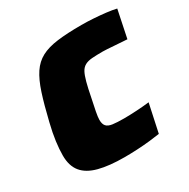

<svg xmlns="http://www.w3.org/2000/svg" viewBox="-159 -841 976 993"><g transform="rotate(-30 329.0 -344.0)"><path d="M307 8Q216 8 155 -8Q94 -24 64 -60.5Q34 -97 34 -159Q34 -196 40 -241.5Q46 -287 60 -344Q82 -436 102.5 -499Q123 -562 149 -601Q175 -640 213.5 -660.5Q252 -681 310.5 -688.5Q369 -696 455 -696Q489 -696 526.5 -693.5Q564 -691 598.5 -687Q633 -683 658 -677L624 -513Q578 -516 550.5 -518Q523 -520 507.5 -521Q492 -522 482 -522Q443 -522 417.5 -520Q392 -518 375.5 -509Q359 -500 349 -481.5Q339 -463 330 -429.5Q321 -396 311 -344Q302 -303 296 -271.5Q290 -240 290 -224Q290 -199 301 -186.5Q312 -174 337.5 -170.5Q363 -167 405 -167Q438 -167 480.5 -169.5Q523 -172 556 -176L520 -8Q495 -4 458.5 0Q422 4 382.5 6Q343 8 307 8Z"/></g></svg>

Font: Saira SemiExpanded Black
Style: Italic
Weight: 900
Width: 6
Italic angle: -12°
Designer: Hector Gatti with collaboration of the Omnibus-Type team
Foundry: Omnibus-Type
Version: Version 1.101